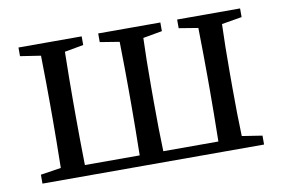

<svg xmlns="http://www.w3.org/2000/svg" viewBox="-61 -620 1062 721"><g transform="rotate(-10 470.0 -259.5)"><path d="M47 0V-34L125 -46Q127 -156 127 -230V-289Q127 -364 125 -474L47 -486V-519H288V-486L216 -473Q214 -363 214 -289V-230Q214 -153 216 -41H425Q427 -153 427 -230V-289Q427 -364 425 -474L351 -486V-519H588V-486L515 -473Q512 -391 512 -289V-230Q512 -125 515 -41H725Q727 -153 727 -230V-289Q727 -362 725 -474L652 -486V-519H892V-486L815 -473Q812 -391 812 -289V-230Q812 -129 815 -46L892 -34V0Z"/></g></svg>

Font: GenRyuMin TW M
Style: Regular
Weight: 500
Version: Version 1.501;PS 1;hotconv 16.6.51;makeotf.lib2.5.65220